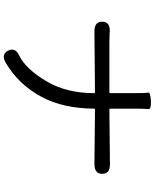

<svg xmlns="http://www.w3.org/2000/svg" viewBox="81 -886 837 1040"><g transform="rotate(90 500.0 -366.5)"><path d="M321 21Q276 48 255 9Q235 -30 282 -52Q353 -86 420 -198Q485 -306 485 -457Q485 -462 480 -462L150 -459Q97 -459 98 -502Q99 -545 152 -542L165 -541Q190 -540 215 -540H480Q485 -540 485 -545V-675Q485 -738 482 -750Q479 -762 526 -765Q574 -767 571.5 -750.5Q569 -734 569 -674V-545Q569 -540 574 -540L869 -543Q922 -544 922 -501Q922 -459 869 -459L574 -462Q569 -462 569 -457Q568 -291 506 -174Q439 -48 321 21Z"/></g></svg>

Font: Resource Han Rounded KR
Style: Regular
Weight: 400
Designer: Cyano Hao (round all glyphs); Ryoko NISHIZUKA 西塚涼子 (kana, bopomofo & ideographs); Paul D. Hunt (Latin, Greek & Cyrillic)
Foundry: Cyano Hao
Version: 0.990